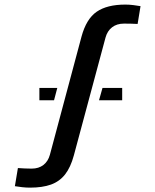

<svg xmlns="http://www.w3.org/2000/svg" viewBox="-20 -830 694 858"><path d="M114.5 8.5Q96.5 8.5 79 6.5Q61.5 4.5 46.5 2L60 -79Q72 -78 90.8 -77.2Q109.5 -76.5 121.5 -76.5Q153 -76.5 174 -92.8Q195 -109 203 -138.5L344 -665.5Q365.5 -745.5 412 -777.5Q458.5 -809.5 540 -809.5Q558.5 -809.5 576 -807.2Q593.5 -805 608 -802.5L595 -723Q582.5 -724 564.2 -724.2Q546 -724.5 534 -724.5Q502 -724.5 480.8 -708Q459.5 -691.5 451.5 -662L310 -135.5Q295.5 -82 270.8 -50.5Q246 -19 207.8 -5.2Q169.5 8.5 114.5 8.5ZM422.5 -382 438 -437H526V-382ZM156 -382V-437H236L221.5 -382Z"/></svg>

Font: Big Shoulders Stencil Display Thin
Style: Bold
Weight: 700
Version: Version 2.001